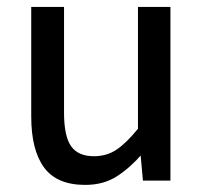

<svg xmlns="http://www.w3.org/2000/svg" viewBox="-20 -516 584 549"><path d="M69.3 -496.1H163.1V-193.8Q163.1 -126.5 183.3 -97.9Q203.6 -69.3 248.5 -69.3Q285.2 -69.3 313.2 -88.1Q341.3 -106.9 374.5 -147.9V-496.1H467.3V0.5H388.7L381.8 -75.7H386.2Q353 -37.1 314.7 -12.2Q276.4 12.7 223.6 12.7Q142.6 12.7 106 -37.1Q69.3 -86.9 69.3 -183.1Z"/></svg>

Font: Pyidaungsu Numbers
Style: Regular
Weight: 400
Designer: Sun Tun
Foundry: MCF
Version: Version 1.083; ttfautohint (v1.8.2)